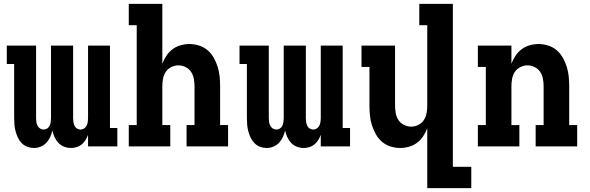

<svg xmlns="http://www.w3.org/2000/svg" viewBox="-20 -755 3040 990"><path d="M346 8Q328 8 311 1.5Q294 -5 281.5 -18Q269 -31 261.5 -47.5Q254 -64 250 -82Q246 -64 238.5 -48Q231 -32 219 -19Q207 -6 190 1Q173 8 155 8Q138 8 121.5 2Q105 -4 92.5 -16.5Q80 -29 72.5 -45Q65 -61 60.5 -77.5Q56 -94 54.5 -111.5Q53 -129 53 -146V-425H15V-520H166V-146Q166 -136 167.5 -126Q169 -116 173.5 -107Q178 -98 186.5 -92.5Q195 -87 205 -87Q215 -87 223.5 -92.5Q232 -98 236 -107Q240 -116 241.5 -126Q243 -136 243 -146V-520H357V-146Q357 -136 358.5 -126Q360 -116 364 -107Q368 -98 376.5 -92.5Q385 -87 395 -87Q405 -87 413.5 -92.5Q422 -98 426.5 -107Q431 -116 432.5 -126Q434 -136 434 -146V-520H547V-95H585V0H434V-60Q429 -46 421 -33Q413 -20 401.5 -10.5Q390 -1 375.5 3.5Q361 8 346 8Z M644 0V-110H685V-625H644V-735H817V-426Q825 -448 838 -467.5Q851 -487 869.5 -501Q888 -515 911 -521.5Q934 -528 957 -528Q982 -528 1007 -520Q1032 -512 1051 -495.5Q1070 -479 1082.5 -456.5Q1095 -434 1102.5 -410Q1110 -386 1112.5 -360.5Q1115 -335 1115 -310V-110H1156V0H942V-110H983V-310Q983 -329 979.5 -348.5Q976 -368 965.5 -384Q955 -400 937 -409Q919 -418 900 -418Q881 -418 863 -409Q845 -400 834.5 -384Q824 -368 820.5 -348.5Q817 -329 817 -310V-110H858V0Z M1546 8Q1528 8 1511 1.5Q1494 -5 1481.5 -18Q1469 -31 1461.5 -47.5Q1454 -64 1450 -82Q1446 -64 1438.5 -48Q1431 -32 1419 -19Q1407 -6 1390 1Q1373 8 1355 8Q1338 8 1321.5 2Q1305 -4 1292.5 -16.5Q1280 -29 1272.5 -45Q1265 -61 1260.5 -77.5Q1256 -94 1254.5 -111.5Q1253 -129 1253 -146V-425H1215V-520H1366V-146Q1366 -136 1367.5 -126Q1369 -116 1373.5 -107Q1378 -98 1386.5 -92.5Q1395 -87 1405 -87Q1415 -87 1423.5 -92.5Q1432 -98 1436 -107Q1440 -116 1441.5 -126Q1443 -136 1443 -146V-520H1557V-146Q1557 -136 1558.5 -126Q1560 -116 1564 -107Q1568 -98 1576.5 -92.5Q1585 -87 1595 -87Q1605 -87 1613.5 -92.5Q1622 -98 1626.5 -107Q1631 -116 1632.5 -126Q1634 -136 1634 -146V-520H1747V-95H1785V0H1634V-60Q1629 -46 1621 -33Q1613 -20 1601.5 -10.5Q1590 -1 1575.5 3.5Q1561 8 1546 8Z M2183 215V-94Q2175 -72 2162 -52.5Q2149 -33 2130.5 -19Q2112 -5 2089 1.5Q2066 8 2043 8Q2018 8 1993 0Q1968 -8 1949 -24.5Q1930 -41 1917.5 -63.5Q1905 -86 1897.5 -110Q1890 -134 1887.5 -159.5Q1885 -185 1885 -210V-410H1844V-520H2017V-210Q2017 -191 2020.5 -171.5Q2024 -152 2034.5 -136Q2045 -120 2063 -111Q2081 -102 2100 -102Q2119 -102 2137 -111Q2155 -120 2165.5 -136Q2176 -152 2179.5 -171.5Q2183 -191 2183 -210V-625H2142V-735H2315V105H2410V215Z M2444 0V-110H2485V-410H2444V-520H2617V-426Q2625 -448 2638 -467.5Q2651 -487 2669.5 -501Q2688 -515 2711 -521.5Q2734 -528 2757 -528Q2782 -528 2807 -520Q2832 -512 2851 -495.5Q2870 -479 2882.5 -456.5Q2895 -434 2902.5 -410Q2910 -386 2912.5 -360.5Q2915 -335 2915 -310V-110H2956V0H2742V-110H2783V-310Q2783 -329 2779.5 -348.5Q2776 -368 2765.5 -384Q2755 -400 2737 -409Q2719 -418 2700 -418Q2681 -418 2663 -409Q2645 -400 2634.5 -384Q2624 -368 2620.5 -348.5Q2617 -329 2617 -310V-110H2658V0Z"/></svg>

Font: Iosevka HT Extrabold Extended
Style: Regular
Weight: 800
Width: 7
Monospace: yes
Designer: Belleve Invis
Foundry: Belleve Invis
Version: Version 32.3.0; ttfautohint (v1.8.4)